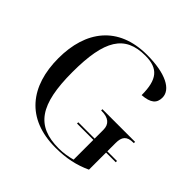

<svg xmlns="http://www.w3.org/2000/svg" viewBox="-183 -897 1080 1080"><g transform="rotate(45 357.0 -357.0)"><path d="M401 10C487 10 555 -5 622 -36V-172H699V-182H622V-248C622 -296 639 -320 691 -320H695V-330H435V-320H439C493 -320 521 -297 521 -252V-182H391V-172H521V-15C493 -7 455 0 417 0C238 0 168 -100 168 -358C168 -614 231 -714 393 -714C495 -714 535 -666 535 -542C602 -547 628 -570 628 -615C628 -679 545 -724 397 -724C167 -724 57 -574 57 -358C57 -137 169 10 401 10Z"/></g></svg>

Font: Noto Serif Display
Style: Regular
Weight: 400
Designer: Monotype Design Team
Foundry: Monotype Imaging Inc.
Version: Version 2.009